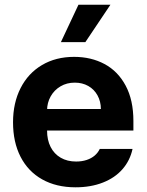

<svg xmlns="http://www.w3.org/2000/svg" viewBox="-20 -776 615 806"><path d="M34.7 -262.6Q34.7 -343.8 66.5 -406.3Q98.3 -468.7 156.4 -503Q214.5 -537.3 291.1 -537.3Q362.5 -537.3 418.8 -507.2Q475.1 -477.1 507.5 -416.5Q540 -355.9 540 -268.2V-227.9H93.5V-318.5H403.5Q403.3 -350.4 389.3 -375.7Q375.3 -401.1 350.5 -415.1Q325.7 -429.1 293.8 -429.1Q260.5 -429.1 234.1 -413.6Q207.7 -398.1 192.7 -371.4Q177.8 -344.8 177.6 -313.1V-228Q177.6 -188.2 192.5 -159Q207.4 -129.7 235 -113.8Q262.5 -97.9 299.4 -97.9Q323.8 -97.9 343.7 -104.5Q363.6 -111.1 377.5 -123Q391.4 -135 398.9 -150.9H536.4Q525.9 -102.1 494.2 -65.8Q462.5 -29.4 411.9 -9.6Q361.4 10.3 297.1 10.3Q216.4 10.3 157.1 -23Q97.9 -56.2 66.3 -117.8Q34.7 -179.3 34.7 -262.6ZM309.4 -756.2H443.6L338.3 -599.1H235.6Z"/></svg>

Font: Pretendard Variable
Style: Regular
Weight: 400
Designer: Base glyphs from Inter by Rasmus Andersson; Hangul glyphs from Noto Sans CJK(Source Han Sans) by Jang Soo-young and Kang
Foundry: Kil Hyung-jin
Version: Version 1.100;FEAKit 1.0